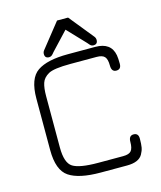

<svg xmlns="http://www.w3.org/2000/svg" viewBox="-118 -886 814 971"><g transform="rotate(-15 289.0 -400.0)"><path d="M170.9 -670.9 273.4 -799.8H331.1L435.5 -670.9Q441.4 -663.1 441.4 -653.3Q441.4 -630.9 418.9 -630.9Q408.2 -630.9 400.4 -640.1Q392.6 -649.4 391.6 -650.4L302.7 -744.1L214.8 -650.4Q212.9 -648.4 210 -644.5Q207 -640.6 205.1 -639.2Q203.1 -637.7 201.2 -635.7Q197.3 -631.8 187.5 -630.9Q165 -630.9 165 -653.3Q165 -663.1 170.9 -670.9ZM425.8 0H288.1Q174.8 0 122.6 -35.2Q70.3 -70.3 70.3 -175.8V-445.3Q70.3 -550.8 122.1 -585.9Q173.8 -621.1 282.2 -621.1H425.8Q507.8 -621.1 520.5 -551.8Q523.4 -535.2 523.4 -506.3Q523.4 -477.5 498 -477.5Q472.7 -477.5 472.7 -510.7Q472.7 -543.9 460.9 -557.1Q449.2 -570.3 418.9 -570.3H282.2Q194.3 -570.3 166 -554.2Q137.7 -538.1 129.4 -512.7Q121.1 -487.3 121.1 -445.3V-175.8Q121.1 -94.7 156.2 -72.8Q191.4 -50.8 288.1 -50.8H418.9Q450.2 -50.8 461.4 -64.5Q472.7 -78.1 472.7 -110.8Q472.7 -143.6 498 -143.6Q523.4 -143.6 523.4 -114.7Q523.4 -85.9 520.5 -69.3Q517.6 -52.7 507.8 -35.2Q488.3 0 425.8 0Z"/></g></svg>

Font: Jura
Style: Book
Weight: 400
Version: Version 2.5